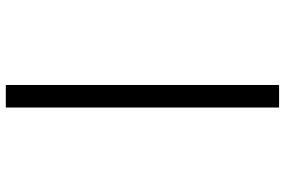

<svg xmlns="http://www.w3.org/2000/svg" viewBox="-178 -690 972 655"><g transform="rotate(-90 307.5 -362.0)"><path d="M345.6 -827.7V104.6H268.7V-827.7Z"/></g></svg>

Font: FiraCode Nerd Font Mono
Style: Regular
Weight: 400
Monospace: yes
Designer: Carrois Corporate, Edenspiekermann AG, Nikita Prokopov
Foundry: Carrois Corporate, Edenspiekermann AG, Nikita Prokopov
Version: Version 6.002;Nerd Fonts 3.4.0